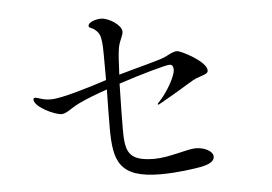

<svg xmlns="http://www.w3.org/2000/svg" viewBox="-48 -774 1096 773"><g transform="rotate(-5 500.0 -387.5)"><path d="M584 -347C584 -346 585 -345 586 -345C588 -345 590 -346 602 -353C623 -365 669 -391 714 -419C732 -430 738 -433 747 -437C777 -449 796 -450 796 -465C796 -502 694 -553 680 -553C664 -553 650 -544 627 -533C603 -522 501 -497 440 -479C442 -525 444 -565 448 -586C453 -616 468 -634 468 -651C468 -677 417 -710 386 -710C367 -710 334 -701 334 -685C334 -675 346 -679 361 -665C378 -650 380 -637 383 -612C385 -599 385 -544 385 -493V-462C315 -439 201 -404 159 -404C145 -404 133 -405 117 -410C107 -413 99 -416 94 -416C89 -416 87 -413 87 -409C87 -379 168 -341 195 -341C216 -341 235 -362 271 -379C302 -394 342 -409 385 -424C384 -370 383 -325 383 -269C383 -135 403 -65 572 -65C641 -65 711 -76 733 -80C765 -86 790 -97 790 -117C790 -140 755 -157 720 -157C687 -157 611 -129 552 -129C443 -129 435 -171 435 -261C435 -290 436 -369 438 -443C535 -475 630 -501 644 -501C654 -501 660 -496 660 -480C660 -451 619 -386 595 -361C587 -353 584 -349 584 -347Z"/></g></svg>

Font: Shippori Mincho OTF
Style: Regular
Weight: 400
Designer: FONTDASU
Foundry: FONTDASU / Google Inc. / but / Adobe
Version: Version 3.300;hotconv 1.0.109;makeotfexe 2.5.65596